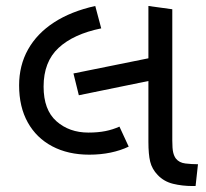

<svg xmlns="http://www.w3.org/2000/svg" viewBox="-20 -623 691 643"><path d="M279 -105Q208 -105 155 -133Q102 -161 73 -213Q44 -265 44 -337Q44 -404 74 -457.5Q104 -511 161 -548Q218 -585 299 -603L319 -528Q226 -509 176 -462.5Q126 -416 126 -333Q126 -255 169 -217Q212 -179 276 -179Q308 -179 333 -184Q358 -189 380 -199L411 -132Q384 -119 350.5 -112Q317 -105 279 -105ZM244 -304 226 -377 493 -431V-355ZM625 0Q590 0 559.5 -7.5Q529 -15 508 -37Q489 -57 483 -81.5Q477 -106 477 -148V-603L557 -592V-152Q557 -125 560 -112.5Q563 -100 569 -92Q580 -78 601 -75.5Q622 -73 643 -73L635 0Z"/></svg>

Font: guzrati25
Style: Book
Weight: 400
Designer: Jelle Bosma - Monotype Design Team, Universal Thirst
Foundry: Monotype Imaging Inc.
Version: Version 2.106